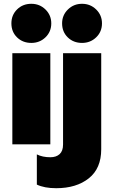

<svg xmlns="http://www.w3.org/2000/svg" viewBox="-20 -760 597 1011"><path d="M40 -637Q40 -681 70 -710.5Q100 -740 145 -740Q189 -740 219.5 -710Q250 -680 250 -637Q250 -593 219.5 -563.5Q189 -534 145 -534Q100 -534 70 -563Q40 -592 40 -637ZM307 -637Q307 -680 337.5 -710Q368 -740 412 -740Q456 -740 486.5 -710Q517 -680 517 -637Q517 -593 486.5 -563.5Q456 -534 412 -534Q367 -534 337 -563Q307 -592 307 -637ZM45 -480H245V0H45ZM174 212V53Q204 68 245 68Q276 68 294 51.5Q312 35 312 1V-480H513V26Q513 127 447.5 179Q382 231 276 231Q214 231 174 212Z"/></svg>

Font: Prompt ExtraBold
Style: Regular
Weight: 800
Designer: Katatrad Team
Foundry: CadsonDemak
Version: Version 1.001